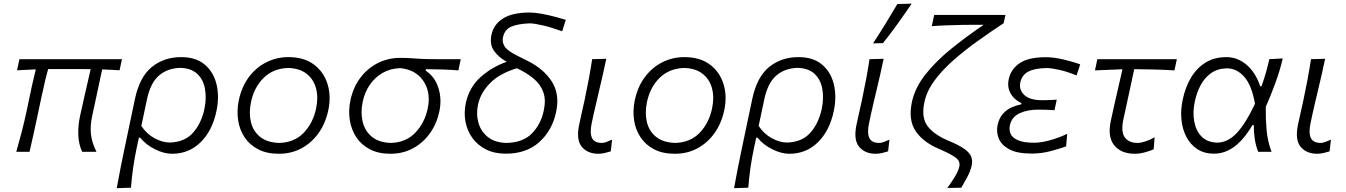

<svg xmlns="http://www.w3.org/2000/svg" viewBox="-20 -812 7202 1027"><path d="M67 0Q83 -55.5 96.5 -107.8Q110 -160 123 -221L133 -269Q143 -318.5 152.5 -360.5Q162 -402.5 171.5 -441L71 -436L84 -495.5H632.5L619.5 -436Q596.5 -437.5 573 -438.8Q549.5 -440 526.5 -440.5L473.5 -193.5Q462 -141.5 466.2 -96Q470.5 -50.5 496 0H419.5Q401 -39.5 398.8 -88.8Q396.5 -138 408.5 -193Q420 -248 434 -307Q448 -366 465 -442Q453 -442 441 -442.2Q429 -442.5 417.5 -442.5H237.5Q227 -405 218.2 -366.2Q209.5 -327.5 200 -284.5L186 -218.5Q173.5 -160 162.2 -107.5Q151 -55 138 0Z M604.5 194.5Q614.5 139 624.8 86.2Q635 33.5 648 -27L702 -283.5Q727 -401 792.2 -453.8Q857.5 -506.5 949 -506.5Q1028 -506.5 1075.2 -466.5Q1122.5 -426.5 1138.2 -361Q1154 -295.5 1138 -219Q1116 -113 1053.2 -51.2Q990.5 10.5 900 10.5Q857 10.5 808.5 -13.8Q760 -38 730 -75.5H723L712 -25Q699.5 33.5 692.2 85Q685 136.5 680.5 192ZM888 -49.5Q968 -52 1012.5 -102Q1057 -152 1073.5 -229.5Q1085.5 -288.5 1076.2 -338Q1067 -387.5 1034.5 -417.5Q1002 -447.5 944 -449Q875 -447 829.5 -407.2Q784 -367.5 765.5 -277.5L736 -138.5Q763.5 -96.5 805.5 -73.2Q847.5 -50 888 -49.5Z M1471.5 10.5Q1407 10.5 1361.2 -13.2Q1315.5 -37 1288.5 -77.2Q1261.5 -117.5 1253.8 -168.5Q1246 -219.5 1257 -274Q1272.5 -348 1311.5 -400Q1350.5 -452 1405.2 -479.2Q1460 -506.5 1522.5 -506.5Q1606.5 -506.5 1659.5 -466.5Q1712.5 -426.5 1732.2 -361.8Q1752 -297 1736 -222.5Q1721.5 -153 1684.5 -100.8Q1647.5 -48.5 1593.2 -19Q1539 10.5 1471.5 10.5ZM1474 -47.5Q1555.5 -50 1605 -102.2Q1654.5 -154.5 1670.5 -230.5Q1683.5 -290.5 1670.5 -339.2Q1657.5 -388 1620.2 -417.2Q1583 -446.5 1522 -448.5Q1441 -446 1389.8 -395Q1338.5 -344 1322.5 -265.5Q1310.5 -208 1322.2 -159Q1334 -110 1371.5 -79.8Q1409 -49.5 1474 -47.5Z M2068.5 10.5Q2004 10.5 1958.2 -13.5Q1912.5 -37.5 1885.8 -78Q1859 -118.5 1851 -169.8Q1843 -221 1854.5 -275.5Q1869 -345 1907.5 -396Q1946 -447 2001.2 -474.8Q2056.5 -502.5 2120 -502.5Q2151.5 -502.5 2176 -500.8Q2200.5 -499 2231.2 -497.2Q2262 -495.5 2312.5 -495.5H2444.5L2432 -435.5Q2392 -439 2349 -440.2Q2306 -441.5 2258 -442L2256.5 -434.5Q2306.5 -401.5 2325.2 -341.2Q2344 -281 2330 -215.5Q2315.5 -148.5 2278.8 -97.8Q2242 -47 2188.2 -18.2Q2134.5 10.5 2068.5 10.5ZM2071 -47.5Q2151.5 -50 2201.2 -102Q2251 -154 2267.5 -230Q2280 -286.5 2265.8 -334Q2251.5 -381.5 2214.2 -412Q2177 -442.5 2119.5 -447.5Q2066.5 -445.5 2025.2 -421.2Q1984 -397 1957 -356.8Q1930 -316.5 1920 -267Q1908 -209.5 1920 -160.2Q1932 -111 1969.5 -80.2Q2007 -49.5 2071 -47.5Z M2686 10Q2624 10 2579 -13Q2534 -36 2506.2 -74.8Q2478.5 -113.5 2469.8 -161.5Q2461 -209.5 2471.5 -260Q2490 -345.5 2550.8 -399.8Q2611.5 -454 2690.5 -481.5Q2646.5 -505.5 2622.2 -540.5Q2598 -575.5 2609 -627Q2621 -682 2671 -713.5Q2721 -745 2813 -745Q2841 -745 2876.2 -738.5Q2911.5 -732 2946.2 -723Q2981 -714 3006.5 -706L2987 -644.5Q2931.5 -665 2884.5 -676Q2837.5 -687 2813.5 -687Q2753 -685 2716.5 -670.2Q2680 -655.5 2670.5 -613Q2664.5 -586 2680 -562.5Q2695.5 -539 2750 -512.5L2803 -486Q2889.5 -442.5 2932.2 -375Q2975 -307.5 2954.5 -212.5Q2933.5 -113.5 2864.5 -51.8Q2795.5 10 2686 10ZM2537 -252.5Q2526 -203 2538.8 -156.5Q2551.5 -110 2589 -79.5Q2626.5 -49 2689.5 -47.5Q2778 -49.5 2825.8 -98.8Q2873.5 -148 2888.5 -220.5Q2901 -277.5 2886.2 -319Q2871.5 -360.5 2834.8 -391.2Q2798 -422 2745 -447Q2652 -419 2601.2 -367.2Q2550.5 -315.5 2537 -252.5Z M3180.5 10.5Q3123 10.5 3091.8 -27.2Q3060.5 -65 3078.5 -148Q3086.5 -186.5 3093 -214Q3099.5 -241.5 3106 -272Q3119.5 -335.5 3129.2 -387.8Q3139 -440 3147.5 -495.5L3223 -497.5Q3204 -407 3185.2 -330Q3166.5 -253 3155 -200L3145 -153Q3134 -101 3146.5 -74.2Q3159 -47.5 3199.5 -47.5Q3209.5 -47.5 3222.2 -52Q3235 -56.5 3254 -65L3247 -2.5Q3235 1.5 3216.2 6Q3197.5 10.5 3180.5 10.5Z M3589.5 10.5Q3525 10.5 3479.2 -13.2Q3433.5 -37 3406.5 -77.2Q3379.5 -117.5 3371.8 -168.5Q3364 -219.5 3375 -274Q3390.5 -348 3429.5 -400Q3468.5 -452 3523.2 -479.2Q3578 -506.5 3640.5 -506.5Q3724.5 -506.5 3777.5 -466.5Q3830.5 -426.5 3850.2 -361.8Q3870 -297 3854 -222.5Q3839.5 -153 3802.5 -100.8Q3765.5 -48.5 3711.2 -19Q3657 10.5 3589.5 10.5ZM3592 -47.5Q3673.5 -50 3723 -102.2Q3772.5 -154.5 3788.5 -230.5Q3801.5 -290.5 3788.5 -339.2Q3775.5 -388 3738.2 -417.2Q3701 -446.5 3640 -448.5Q3559 -446 3507.8 -395Q3456.5 -344 3440.5 -265.5Q3428.5 -208 3440.2 -159Q3452 -110 3489.5 -79.8Q3527 -49.5 3592 -47.5Z M3906.5 194.5Q3916.5 139 3926.8 86.2Q3937 33.5 3950 -27L4004 -283.5Q4029 -401 4094.2 -453.8Q4159.5 -506.5 4251 -506.5Q4330 -506.5 4377.2 -466.5Q4424.5 -426.5 4440.2 -361Q4456 -295.5 4440 -219Q4418 -113 4355.2 -51.2Q4292.5 10.5 4202 10.5Q4159 10.5 4110.5 -13.8Q4062 -38 4032 -75.5H4025L4014 -25Q4001.5 33.5 3994.2 85Q3987 136.5 3982.5 192ZM4190 -49.5Q4270 -52 4314.5 -102Q4359 -152 4375.5 -229.5Q4387.5 -288.5 4378.2 -338Q4369 -387.5 4336.5 -417.5Q4304 -447.5 4246 -449Q4177 -447 4131.5 -407.2Q4086 -367.5 4067.5 -277.5L4038 -138.5Q4065.5 -96.5 4107.5 -73.2Q4149.5 -50 4190 -49.5Z M4664 10.5Q4606.5 10.5 4575.2 -27.2Q4544 -65 4562 -148Q4570 -186.5 4576.5 -214Q4583 -241.5 4589.5 -272Q4603 -335.5 4612.8 -387.8Q4622.5 -440 4631 -495.5L4706.5 -497.5Q4687.5 -407 4668.8 -330Q4650 -253 4638.5 -200L4628.5 -153Q4617.5 -101 4630 -74.2Q4642.5 -47.5 4683 -47.5Q4693 -47.5 4705.8 -52Q4718.5 -56.5 4737.5 -65L4730.5 -2.5Q4718.5 1.5 4699.8 6Q4681 10.5 4664 10.5ZM4650 -580Q4684.5 -633 4716.8 -685.5Q4749 -738 4780 -790.5L4856.5 -792.5Q4820 -738.5 4782 -685.5Q4744 -632.5 4703 -581.5Z M5047 193.5Q5066.5 167.5 5086.2 135.5Q5106 103.5 5111.5 78.5Q5117.5 50.5 5092 31.2Q5066.5 12 5001.5 -16Q4917 -52 4877.2 -111.5Q4837.5 -171 4858 -267.5Q4875 -344.5 4931.5 -415.5Q4988 -486.5 5069.5 -552.2Q5151 -618 5242 -679.5H5191.5Q5164 -679.5 5125.2 -678.8Q5086.5 -678 5044.5 -676.5Q5002.5 -675 4964 -672L4977 -732H5358L5348.5 -688Q5277.5 -641 5207.5 -591Q5137.5 -541 5078 -488.2Q5018.5 -435.5 4977.8 -380Q4937 -324.5 4924.5 -265.5Q4907 -183.5 4941.5 -137.5Q4976 -91.5 5054 -59Q5110.5 -35.5 5139 -15Q5167.5 5.5 5175.2 26.8Q5183 48 5177.5 73.5Q5171 103.5 5152.5 137.8Q5134 172 5122 192Z M5499 9.5Q5419.5 9.5 5377.2 -14Q5335 -37.5 5321.8 -72.5Q5308.5 -107.5 5316 -142.5Q5324 -180.5 5344.5 -203.2Q5365 -226 5391 -237.5Q5417 -249 5442.5 -254L5443.5 -261Q5425.5 -268 5407 -285Q5388.5 -302 5378.5 -328Q5368.5 -354 5375.5 -388Q5387 -442 5434 -474Q5481 -506 5574.5 -506Q5616 -506 5667.8 -494Q5719.5 -482 5758 -467.5L5738.5 -408.5Q5688 -429 5645.8 -438.5Q5603.5 -448 5577.5 -448Q5515 -447 5480.8 -429.2Q5446.5 -411.5 5437.5 -370.5Q5429.5 -332 5458.8 -304Q5488 -276 5555.5 -276Q5577 -276 5595.8 -276.8Q5614.5 -277.5 5632.5 -279L5620.5 -222.5Q5599.5 -224 5578.5 -224.8Q5557.5 -225.5 5531.5 -225.5Q5474.5 -225.5 5433 -205.8Q5391.5 -186 5382 -142.5Q5376.5 -117 5385.8 -96Q5395 -75 5424.8 -62Q5454.5 -49 5510 -48.5Q5549.5 -48.5 5599 -62.5Q5648.5 -76.5 5688.5 -96.5L5682.5 -29Q5650 -17 5600 -3.8Q5550 9.5 5499 9.5Z M6050.5 10.5Q5976.5 10.5 5940 -34.8Q5903.5 -80 5921.5 -164.5Q5938.5 -244.5 5954.8 -313.8Q5971 -383 5984 -441.5L5837 -435.5L5849.5 -495.5H6275L6262 -435.5Q6209 -439 6154 -440.2Q6099 -441.5 6047 -442Q6032.5 -374 6017.8 -306.5Q6003 -239 5988.5 -171.5Q5975 -106 5996.8 -76.8Q6018.5 -47.5 6065.5 -47.5Q6082 -47.5 6108.5 -56.2Q6135 -65 6156 -78L6151 -13.5Q6136.5 -6.5 6106.8 2Q6077 10.5 6050.5 10.5Z M6474 10Q6421.5 10 6384.5 -14.2Q6347.5 -38.5 6326 -79.5Q6304.5 -120.5 6299.5 -172Q6294.5 -223.5 6306 -278Q6320 -345 6350.5 -396.5Q6381 -448 6428.2 -477.2Q6475.5 -506.5 6539.5 -506.5Q6600 -506.5 6648.2 -465Q6696.5 -423.5 6720.5 -351H6728Q6743 -393.5 6752.8 -428.8Q6762.5 -464 6769.5 -495.5L6841.5 -499.5Q6826.5 -435.5 6802.2 -368.8Q6778 -302 6750.5 -240.5Q6749.5 -179.5 6754.8 -117.8Q6760 -56 6781.5 0H6710Q6697 -32.5 6691.5 -70Q6686 -107.5 6686.5 -143H6679.5Q6632 -63.5 6581.5 -26.8Q6531 10 6474 10ZM6490 -49Q6547 -49.5 6594.5 -99.5Q6642 -149.5 6693 -257Q6675 -357 6635 -401.8Q6595 -446.5 6542 -446.5Q6492 -445 6457.8 -420.8Q6423.5 -396.5 6402.5 -357Q6381.5 -317.5 6371.5 -271.5Q6359 -215 6367.5 -164.8Q6376 -114.5 6406 -82.8Q6436 -51 6490 -49Z M7025.5 10.5Q6968 10.5 6936.8 -27.2Q6905.5 -65 6923.5 -148Q6931.5 -186.5 6938 -214Q6944.5 -241.5 6951 -272Q6964.5 -335.5 6974.2 -387.8Q6984 -440 6992.5 -495.5L7068 -497.5Q7049 -407 7030.2 -330Q7011.5 -253 7000 -200L6990 -153Q6979 -101 6991.5 -74.2Q7004 -47.5 7044.5 -47.5Q7054.5 -47.5 7067.2 -52Q7080 -56.5 7099 -65L7092 -2.5Q7080 1.5 7061.2 6Q7042.5 10.5 7025.5 10.5Z"/></svg>

Font: Commissioner Flair Light
Style: Italic
Weight: 300
Italic angle: -12°
Designer: Kostas Bartsokas
Foundry: Kostas Bartsokas
Version: Version 1.000; ttfautohint (v1.8.3)